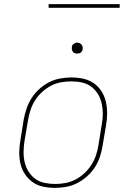

<svg xmlns="http://www.w3.org/2000/svg" viewBox="-20 -904 640 932"><path d="M247 8Q217 8 189 2Q161 -4 139 -19.5Q117 -35 101.5 -58Q86 -81 79.5 -108.5Q73 -136 73.5 -165Q74 -194 79 -223L95 -323Q100 -350 109 -377Q118 -404 133.5 -428Q149 -452 171 -472Q193 -492 218.5 -505Q244 -518 272 -523Q300 -528 326 -528Q356 -528 384 -522Q412 -516 434.5 -500.5Q457 -485 472 -462Q487 -439 493.5 -411.5Q500 -384 500 -355Q500 -326 495 -297L478 -197Q474 -170 465 -143Q456 -116 440.5 -92Q425 -68 402.5 -48Q380 -28 354.5 -15Q329 -2 301 3Q273 8 247 8ZM248 -11Q272 -11 297 -15.5Q322 -20 345.5 -32Q369 -44 389 -62.5Q409 -81 423.5 -103.5Q438 -126 446 -150.5Q454 -175 458 -200L474 -300Q479 -326 479 -352Q479 -378 473.5 -402.5Q468 -427 455 -448Q442 -469 422.5 -483.5Q403 -498 378 -503.5Q353 -509 326 -509Q302 -509 276.5 -504.5Q251 -500 228 -488Q205 -476 184.5 -457.5Q164 -439 150 -416.5Q136 -394 128 -369.5Q120 -345 116 -320L99 -220Q95 -194 94.5 -168Q94 -142 99.5 -117.5Q105 -93 118 -72Q131 -51 150.5 -36.5Q170 -22 195.5 -16.5Q221 -11 248 -11ZM354 -644Q348 -644 342.5 -646Q337 -648 333.5 -653Q330 -658 329 -664Q328 -670 329 -676Q329 -681 331.5 -685Q334 -689 338 -691.5Q342 -694 346 -695.5Q350 -697 355 -697Q361 -697 366.5 -694.5Q372 -692 376 -687Q380 -682 381 -676Q382 -670 381 -664Q380 -659 377.5 -655Q375 -651 371.5 -648.5Q368 -646 363.5 -645Q359 -644 354 -644ZM561 -866H216V-884H561Z"/></svg>

Font: Iosevka Etoile Thin
Style: Italic
Weight: 100
Italic angle: -9°
Designer: Belleve Invis
Foundry: Belleve Invis
Version: Version 22.1.2; ttfautohint (v1.8.4)